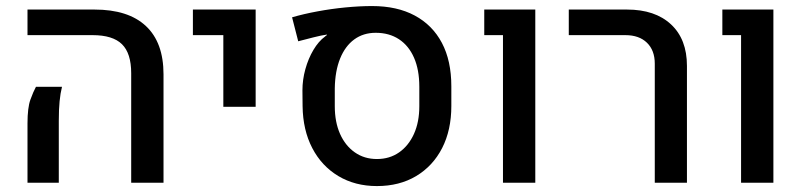

<svg xmlns="http://www.w3.org/2000/svg" viewBox="-20 -610 2688 641"><path d="M418 0V-365.7Q418 -432.1 387.2 -462.4Q356.4 -492.7 289.1 -492.7H71.8V-578.1H295.4Q408.2 -578.1 467 -523.2Q525.9 -468.3 525.9 -361.8V0ZM71.8 0V-197.8Q71.8 -250.5 81.5 -277.3Q91.3 -304.2 100.1 -320.3H187Q181.6 -298.8 179 -272Q176.3 -245.1 176.3 -206.1V0Z M725.6 -253.4V-492.7H624V-578.1H833.5V-253.4Z M1238.3 11.2Q1165.5 11.2 1109.6 -22.2Q1053.7 -55.7 1022.5 -115.7Q991.2 -175.8 990.2 -255.9L989.7 -308.6Q989.7 -343.8 999.5 -379.2Q1009.3 -414.6 1026.4 -443.4Q1043.5 -472.2 1064.9 -487.8Q1066.4 -489.3 1068.1 -490.7Q1069.8 -492.2 1071.8 -492.7L1071.3 -494.6Q1053.7 -492.2 1026.9 -485.4Q1000 -478.5 975.6 -472.2L955.1 -552.2Q993.7 -563.5 1039.8 -572Q1085.9 -580.6 1133.3 -585.2Q1180.7 -589.8 1222.2 -589.8Q1305.7 -589.8 1364.7 -558.1Q1423.8 -526.4 1455.3 -466.8Q1486.8 -407.2 1486.8 -321.8V-255.9Q1486.8 -175.8 1456.1 -115.7Q1425.3 -55.7 1369.4 -22.2Q1313.5 11.2 1238.3 11.2ZM1238.3 -79.1Q1280.8 -79.1 1312.5 -101.3Q1344.2 -123.5 1362.1 -163.1Q1379.9 -202.6 1379.9 -255.4V-320.3Q1379.9 -377 1362.3 -417.2Q1344.7 -457.5 1312 -479Q1279.3 -500.5 1234.4 -500.5Q1192.9 -500.5 1162.6 -478.3Q1132.3 -456.1 1115.5 -414.6Q1098.6 -373 1097.7 -314.9V-255.4Q1097.7 -202.6 1115.2 -163.1Q1132.8 -123.5 1164.6 -101.3Q1196.3 -79.1 1238.3 -79.1Z M1659.2 0V-492.7H1596.7V-578.1H1767.1V0Z M2166 0V-397.5Q2166 -441.9 2139.9 -467.3Q2113.8 -492.7 2067.9 -492.7H1878.9V-578.1H2073.2Q2167 -578.1 2220.2 -528.6Q2273.4 -479 2273.4 -390.1V0Z M2454.1 0V-492.7H2391.6V-578.1H2562V0Z"/></svg>

Font: Heebo Medium
Style: Regular
Weight: 500
Designer: Oded Ezer
Foundry: Ezer Type House
Version: Version 3.100